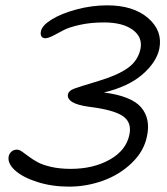

<svg xmlns="http://www.w3.org/2000/svg" viewBox="-20 -739 620 712"><path d="M235.8 -46.9Q172.4 -46.9 118.2 -64.2Q64 -81.5 35.6 -107.4Q7.3 -133.3 12.2 -159.2Q14.6 -169.9 22.7 -177Q30.8 -184.1 43 -184.1Q51.3 -184.1 61.8 -176.8Q72.3 -169.4 86.2 -158.9Q100.1 -148.4 118.9 -137.9Q137.7 -127.4 169.9 -120.1Q202.1 -112.8 242.2 -112.8Q326.2 -112.8 387.2 -147.2Q448.2 -181.6 460 -240.2Q469.2 -285.2 435.8 -308.3Q402.3 -331.5 312 -342.8Q268.1 -348.6 248.5 -360.4Q229 -372.1 231.9 -389.2Q234.4 -402.3 254.9 -410.2Q264.2 -414.1 349.1 -439.9Q417 -460.4 454.3 -487.1Q491.7 -513.7 501 -558.1Q509.3 -601.6 471.9 -628.7Q434.6 -655.8 365.2 -655.8Q315.9 -655.8 275.4 -646.7Q234.9 -637.7 214.6 -626.5Q194.3 -615.2 176.3 -606.2Q158.2 -597.2 147.9 -597.2Q137.7 -597.2 133.5 -604.5Q129.4 -611.8 131.8 -623Q135.7 -644.5 171.6 -666.7Q207.5 -689 264.2 -704.1Q320.8 -719.2 377.9 -719.2Q474.6 -719.2 529.3 -671.9Q584 -624.5 570.8 -558.1Q560.1 -507.8 507.8 -462.6Q455.6 -417.5 365.2 -396Q416 -389.6 450.7 -375.7Q485.4 -361.8 503.2 -341.1Q521 -320.3 526.6 -293Q532.2 -265.6 524.9 -232.9Q513.7 -177.7 468.3 -134.3Q422.9 -90.8 361.6 -68.8Q300.3 -46.9 235.8 -46.9Z"/></svg>

Font: Shantell Sans Irregular Bouncy
Style: Italic
Weight: 300
Italic angle: -11.31°
Designer: Stephen Nixon, Anya Danilova, Shantell Martin
Foundry: Arrow Type
Version: Version 1.006;[9816181b4]